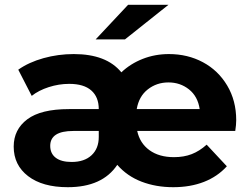

<svg xmlns="http://www.w3.org/2000/svg" viewBox="-20 -771 1035 799"><path d="M959 -226H551Q562 -175 602 -146Q642 -117 704 -117Q745 -117 777.5 -129.5Q810 -142 840 -169L924 -79Q885 -36 828.5 -14Q772 8 701 8Q629 8 569 -15Q509 -38 468 -85Q406 8 262 8Q157 8 97 -38Q37 -84 37 -161Q37 -232 93.5 -274.5Q150 -317 267 -317H391Q391 -367 360 -394.5Q329 -422 268 -422Q225 -422 183 -408.5Q141 -395 112 -372L56 -481Q100 -512 161 -529Q222 -546 287 -546Q423 -546 485 -470Q523 -506 574 -526Q625 -546 683 -546Q761 -546 824.5 -512Q888 -478 925.5 -415Q963 -352 963 -271Q963 -252 959 -226ZM549 -317H811Q803 -370 766.5 -399Q730 -428 681 -428Q632 -428 595 -399Q558 -370 549 -317ZM391 -201V-226H285Q189 -226 189 -164Q189 -132 212 -114.5Q235 -97 278 -97Q331 -97 361 -125Q391 -153 391 -201ZM513 -751H681L500 -607H378Z"/></svg>

Font: mBank
Style: Bold
Weight: 700
Designer: Julieta Ulanovsky
Foundry: Julieta Ulanovsky
Version: Version 7.200